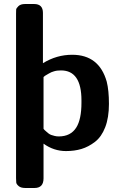

<svg xmlns="http://www.w3.org/2000/svg" viewBox="-20 -742 601 957"><path d="M60 146V-674Q60 -687 60.5 -694Q61 -701 72 -711.5Q83 -722 105 -722H150Q194 -722 194 -678V-427Q262 -469 340 -469Q474 -469 512 -335Q523 -291 523 -224Q523 -156 504.5 -108Q486 -60 453.5 -35Q421 -10 386 0.5Q351 11 309 11Q248 11 197 -26V147Q197 195 152 195H106Q84 195 73 185.5Q62 176 61 168Q60 160 60 146ZM197 -100 202 -94Q208 -89 211 -86Q214 -83 221 -77.5Q228 -72 235 -69.5Q242 -67 252 -64.5Q262 -62 273 -62Q332 -62 360 -106Q386 -147 386 -230V-242Q386 -391 284 -391Q274 -391 265.5 -390Q257 -389 249 -386.5Q241 -384 236 -382Q231 -380 223.5 -375.5Q216 -371 214 -370Q212 -369 204 -364L197 -358Z"/></svg>

Font: CMU Sans Serif
Style: Bold
Weight: 700
Version: Version 0.7.0